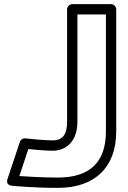

<svg xmlns="http://www.w3.org/2000/svg" viewBox="-20 -870 620 930"><path d="M493 -800V-233C493 -84 414.8 -10 261 -10C183.8 -10 111.4 -14.5 73.8 -17.3L117.3 -148C148 -144.8 199 -140 235 -140C303 -140 355 -187.7 355 -281V-800ZM543 -825C543 -835.7 533.1 -850 518 -850H330C319.3 -850 305 -840.1 305 -825V-281C305 -208.3 275 -190 235 -190C189.4 -190 102.8 -199.8 102.8 -199.8C91.5 -201.1 80 -194.1 76.3 -182.9L16.3 -2.9C7 24.9 31.5 29.3 37.6 29.9C38.1 29.9 141.6 40 261 40C437.2 40 543 -58 543 -233Z"/></svg>

Font: Hussar Ekologiczny
Style: Regular
Weight: 400
Foundry: Cannot Into Space Fonts
Version: Version 0.97